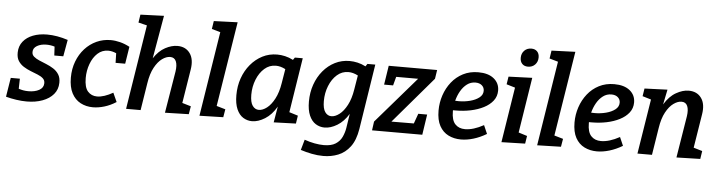

<svg xmlns="http://www.w3.org/2000/svg" viewBox="-55 -1044 5807 1553"><g transform="rotate(5 2848.5 -267.5)"><path d="M174 11Q134 11 90 4.5Q46 -2 5 -13L30 -168H104L102 -86Q120 -80 139.5 -76.5Q159 -73 181 -73Q233 -73 268 -92Q303 -111 304 -147Q305 -172 288 -187.5Q271 -203 243.5 -214Q216 -225 185.5 -237Q155 -249 128 -266Q101 -283 84 -309.5Q67 -336 68 -378Q69 -430 98.5 -467Q128 -504 178.5 -523.5Q229 -543 293 -543Q373 -543 462 -514L438 -379H365L361 -451Q345 -456 328 -458.5Q311 -461 295 -461Q249 -461 218 -442.5Q187 -424 187 -393Q186 -370 203.5 -355Q221 -340 248 -328.5Q275 -317 306 -304.5Q337 -292 364.5 -274.5Q392 -257 409 -230Q426 -203 425 -162Q424 -108 391.5 -69.5Q359 -31 302.5 -10Q246 11 174 11Z M712 11Q656 11 611 -13Q566 -37 540 -86.5Q514 -136 514 -213Q514 -284 537 -344.5Q560 -405 600.5 -449.5Q641 -494 694.5 -518.5Q748 -543 809 -543Q846 -543 885.5 -533Q925 -523 964 -502L942 -363H864L862 -441Q828 -456 797 -456Q747 -456 710.5 -422.5Q674 -389 654 -334.5Q634 -280 634 -220Q634 -144 663 -111.5Q692 -79 738 -79Q766 -79 799 -90Q832 -101 867 -121L900 -48Q853 -18 804.5 -3.5Q756 11 712 11Z M1297 4 1353 -335Q1361 -388 1348 -418.5Q1335 -449 1300 -449Q1269 -449 1235 -424.5Q1201 -400 1173.5 -349.5Q1146 -299 1134 -220L1099 0H981L1090 -687L1020 -704L1030 -769L1221 -776L1160 -426Q1201 -488 1252.5 -515.5Q1304 -543 1351 -543Q1418 -543 1453 -494.5Q1488 -446 1474 -361L1430 -87L1501 -66L1490 -1Z M1577 4 1686 -684 1616 -704 1626 -769 1819 -776 1709 -87 1781 -66 1770 -1Z M2004 11Q1965 11 1932 -9.5Q1899 -30 1879.5 -74.5Q1860 -119 1860 -188Q1860 -262 1882.5 -326Q1905 -390 1946 -439Q1987 -488 2041.5 -516Q2096 -544 2161 -544Q2192 -544 2225 -536.5Q2258 -529 2291 -512L2305 -532H2369L2299 -88L2370 -66L2360 -1L2180 5L2202 -125Q2163 -57 2108.5 -23Q2054 11 2004 11ZM2051 -85Q2082 -85 2116 -111Q2150 -137 2177.5 -189Q2205 -241 2217 -317L2236 -432Q2196 -453 2158 -453Q2106 -453 2066 -418Q2026 -383 2003 -325.5Q1980 -268 1980 -202Q1980 -141 2000 -113Q2020 -85 2051 -85Z M2603 241Q2556 241 2508.5 231.5Q2461 222 2418 208L2442 123Q2484 138 2524.5 145.5Q2565 153 2599 153Q2660 153 2695 130.5Q2730 108 2746.5 72.5Q2763 37 2769 0L2787 -117Q2748 -53 2695 -21Q2642 11 2593 11Q2554 11 2521 -9.5Q2488 -30 2468.5 -74.5Q2449 -119 2449 -188Q2449 -261 2471.5 -325.5Q2494 -390 2535 -439Q2576 -488 2630.5 -515.5Q2685 -543 2750 -543Q2781 -543 2814 -535.5Q2847 -528 2880 -511L2894 -532H2958L2875 -2Q2860 90 2820 143Q2780 196 2723.5 218.5Q2667 241 2603 241ZM2640 -85Q2671 -85 2705 -111Q2739 -137 2766.5 -189Q2794 -241 2806 -317L2825 -432Q2785 -453 2747 -453Q2695 -453 2655 -418Q2615 -383 2592 -325.5Q2569 -268 2569 -202Q2569 -141 2589 -113Q2609 -85 2640 -85Z M3411 -166 3386 0H2978L2988 -72L3313 -448H3135L3116 -377H3043L3067 -532H3460L3449 -460L3128 -84L3310 -85L3339 -166Z M3700 11Q3644 11 3598.5 -11.5Q3553 -34 3526.5 -82Q3500 -130 3500 -207Q3500 -271 3520 -331Q3540 -391 3578 -439Q3616 -487 3670.5 -515Q3725 -543 3794 -543Q3875 -543 3920.5 -506Q3966 -469 3966 -409Q3966 -362 3938.5 -326.5Q3911 -291 3864 -267Q3817 -243 3759 -231Q3701 -219 3639 -219Q3625 -219 3616 -219Q3616 -215 3616 -209Q3616 -139 3645.5 -107Q3675 -75 3726 -75Q3793 -75 3877 -121L3907 -52Q3855 -21 3802 -5Q3749 11 3700 11ZM3778 -458Q3740 -458 3710 -435.5Q3680 -413 3659 -376.5Q3638 -340 3627 -297Q3641 -296 3656 -296Q3703 -296 3747.5 -307.5Q3792 -319 3821 -341.5Q3850 -364 3850 -397Q3850 -424 3830.5 -441Q3811 -458 3778 -458Z M4029 4 4100 -445 4030 -466 4040 -529 4232 -536 4161 -86 4231 -64 4221 -1ZM4189 -623Q4159 -623 4142 -641Q4125 -659 4125 -689Q4125 -725 4147.5 -748Q4170 -771 4205 -771Q4234 -771 4251.5 -753.5Q4269 -736 4269 -705Q4269 -669 4246.5 -646Q4224 -623 4189 -623Z M4319 4 4428 -684 4358 -704 4368 -769 4561 -776 4451 -87 4523 -66 4512 -1Z M4804 11Q4748 11 4702.5 -11.5Q4657 -34 4630.5 -82Q4604 -130 4604 -207Q4604 -271 4624 -331Q4644 -391 4682 -439Q4720 -487 4774.5 -515Q4829 -543 4898 -543Q4979 -543 5024.5 -506Q5070 -469 5070 -409Q5070 -362 5042.5 -326.5Q5015 -291 4968 -267Q4921 -243 4863 -231Q4805 -219 4743 -219Q4729 -219 4720 -219Q4720 -215 4720 -209Q4720 -139 4749.5 -107Q4779 -75 4830 -75Q4897 -75 4981 -121L5011 -52Q4959 -21 4906 -5Q4853 11 4804 11ZM4882 -458Q4844 -458 4814 -435.5Q4784 -413 4763 -376.5Q4742 -340 4731 -297Q4745 -296 4760 -296Q4807 -296 4851.5 -307.5Q4896 -319 4925 -341.5Q4954 -364 4954 -397Q4954 -424 4934.5 -441Q4915 -458 4882 -458Z M5450 4 5505 -335Q5513 -388 5500 -418.5Q5487 -449 5452 -449Q5421 -449 5387 -424.5Q5353 -400 5325.5 -349.5Q5298 -299 5286 -220L5251 0H5133L5204 -445L5134 -466L5144 -529L5330 -536L5305 -414Q5346 -482 5400 -512.5Q5454 -543 5502 -543Q5570 -543 5605 -494.5Q5640 -446 5626 -361L5582 -87L5653 -66L5643 -1Z"/></g></svg>

Font: Bitter SemiBold
Style: Italic
Weight: 600
Italic angle: -9°
Designer: Sol Matas, and Bitter project Authors
Foundry: Sol Matas
Version: Version 2.001